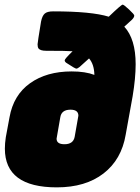

<svg xmlns="http://www.w3.org/2000/svg" viewBox="-20 -793 605 828"><path d="M225 15Q1 15 1 -152Q1 -175 5 -201L21 -287Q38 -383 109.5 -434Q181 -485 289 -485Q348 -485 387 -470Q386 -516 364 -541L323 -504Q314 -497 309 -497Q304 -497 266 -522Q259 -527 259 -533Q259 -539 293 -572Q267 -574 179 -574Q154 -574 146 -584Q142 -590 142 -602Q142 -609 157 -700Q162 -725 173 -734.5Q184 -744 209 -744Q375 -744 449 -721Q503 -773 509 -773Q514 -773 536.5 -752Q559 -731 559 -726Q559 -718 549 -708L516 -678Q565 -625 565 -516Q565 -456 552 -378L522 -212Q504 -105 426.5 -45Q349 15 225 15ZM258 -171Q296 -171 302 -203L318 -294Q318 -320 284 -320Q245 -320 240 -287L224 -195Q224 -171 258 -171Z"/></svg>

Font: YamahaIndonesia935. App Black
Style: Italic
Weight: 900
Italic angle: -10°
Designer: Dalton Maag Ltd
Foundry: Dalton Maag Ltd
Version: Version 1.002; January 01, 2024; Regular/Italic